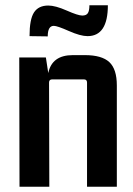

<svg xmlns="http://www.w3.org/2000/svg" viewBox="-20 -708 506 728"><path d="M161 -570 92 -571Q92 -635 109 -661Q126 -687 163 -687Q190 -687 233 -668Q276 -649 292 -649Q307 -649 313 -658Q319 -667 319 -688H389Q389 -571 312 -571Q285 -571 241 -590.5Q197 -610 184 -610Q161 -610 161 -570ZM256 -499H302Q366 -499 394.5 -472.5Q423 -446 423 -384V0H310V-395Q310 -407 298 -407H178Q166 -407 166 -395L167 0H54L53 -490H154L163 -431Q177 -499 256 -499Z"/></svg>

Font: Gemunu Libre
Style: Bold
Weight: 700
Designer: Puspanada Ekanayake, Sola Matas, Pathum Egodawatta, Kosala Senevirathne
Foundry: mooniak
Version: Version 1.100